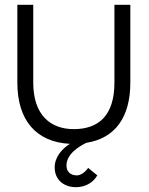

<svg xmlns="http://www.w3.org/2000/svg" viewBox="-20 -583 617 797"><path d="M295 194C336 194 362 174 375 158C381 149 384 145 384 145L346 114C346 114 325 145 299 145C271 145 256 128 256 104C256 56 308 25 338 10C458 -9 521 -96 521 -240V-563H455V-240C455 -104 390 -47 286 -47C190 -47 118 -105 118 -240V-563H52V-240C52 -85 129 7 270 14C237 35 207 69 207 112C207 164 246 194 295 194Z"/></svg>

Font: OSH Darker Grotesque Medium
Style: Regular
Weight: 500
Designer: Gabriel Lam
Foundry: TypeRant
Version: Version 1.000;Glyphs 3.1.1 (3148)